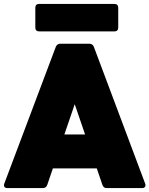

<svg xmlns="http://www.w3.org/2000/svg" viewBox="-31 -964 765 984"><path d="M427 -740H278C267 -740 259 -734 255 -724L-9 -23C-14 -9 -7 0 7 0H188C199 0 207 -5 211 -16L240 -101H465L494 -16C498 -5 505 0 516 0H697C711 0 718 -9 713 -23L450 -724C446 -734 438 -740 427 -740ZM170 -803H555C568 -803 575 -810 575 -823V-924C575 -937 568 -944 555 -944H170C157 -944 150 -937 150 -924V-823C150 -810 157 -803 170 -803ZM299 -275 352 -430 405 -275Z"/></svg>

Font: Malmofest Black-Rounded
Style: Regular
Weight: 800
Designer: Jonny Pinhorn (Poppins), Kolossal
Version: Version 1.004;Glyphs 3.1.2 (3151)